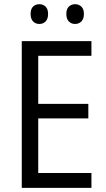

<svg xmlns="http://www.w3.org/2000/svg" viewBox="-20 -914 518 934"><path d="M424.8 0H85.9V-713.9H424.8V-642.6H166V-408.7H409.7V-337.9H166V-72.3H424.8ZM128.9 -846.2Q128.9 -870.6 141.1 -882.1Q153.3 -893.6 171.4 -893.6Q189.5 -893.6 201.7 -881.8Q213.9 -870.1 213.9 -846.2Q213.9 -821.8 201.7 -809.6Q189.5 -797.4 171.4 -797.4Q153.3 -797.4 141.1 -809.6Q128.9 -821.8 128.9 -846.2ZM302.7 -846.2Q302.7 -870.6 315.2 -882.1Q327.6 -893.6 345.2 -893.6Q363.3 -893.6 375.7 -881.8Q388.2 -870.1 388.2 -846.2Q388.2 -821.8 375.7 -809.6Q363.3 -797.4 345.2 -797.4Q327.1 -797.4 314.9 -809.6Q302.7 -821.8 302.7 -846.2Z"/></svg>

Font: Open Sans SemiCondensed
Style: Regular
Weight: 400
Width: 4
Designer: Monotype Design Team
Foundry: Monotype Imaging Inc.
Version: Version 3.000